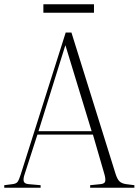

<svg xmlns="http://www.w3.org/2000/svg" viewBox="-30 -883 652 903"><path d="M-10 0V-12L29 -17Q46 -19 52.5 -27.5Q59 -36 67 -61L279 -730H306L513 -67Q521 -41 531.5 -30.5Q542 -20 563 -17L602 -12V0H394V-12L443 -17Q463 -19 465 -31Q467 -43 461 -64L407 -250H146L85 -61Q79 -43 81.5 -31Q84 -19 104 -17L161 -12V0ZM151 -266H401L278 -669H277ZM174 -823V-863H412V-823Z"/></svg>

Font: Literata 72pt ExtraLight
Style: Regular
Weight: 200
Designer: Latin by Veronika Burian and Jose Scaglione. Greek by Irene Vlachou. Cyrillic by Vera Evstafieva.
Foundry: TypeTogether
Version: Version 3.002